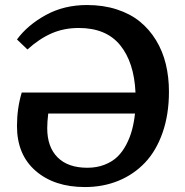

<svg xmlns="http://www.w3.org/2000/svg" viewBox="-20 -734 741 768"><path d="M319.8 14.2Q197.3 14.2 122.6 -50.5Q47.9 -115.2 47.9 -230Q47.9 -300.3 66.9 -363.8H522Q516.6 -484.4 460.7 -553.2Q404.8 -622.1 294.9 -622.1Q235.8 -622.1 186.5 -600.6Q137.2 -579.1 89.8 -536.1L47.9 -576.2Q90.3 -633.8 163.1 -673.8Q235.8 -713.9 328.1 -713.9Q393.1 -713.9 446.8 -696.5Q500.5 -679.2 538.8 -648.2Q577.1 -617.2 603.8 -573.7Q630.4 -530.3 643.1 -478.3Q655.8 -426.3 655.8 -367.2Q655.8 -276.4 630.4 -203.6Q605 -130.9 560.1 -83.5Q515.1 -36.1 453.9 -11Q392.6 14.2 319.8 14.2ZM329.1 -63Q367.2 -63 397.9 -75Q428.7 -86.9 449.5 -106.9Q470.2 -127 485.1 -155.5Q500 -184.1 508.1 -214.4Q516.1 -244.6 520 -279.8H172.9Q168.9 -245.6 168.9 -221.2Q168.9 -146 210.4 -104.5Q252 -63 329.1 -63Z"/></svg>

Font: Literata Book SemiBold
Style: Regular
Weight: 600
Designer: Latin by Veronika Burian and Jose Scaglione. Greek by Irene Vlachou. Cyrillic by Vera Evstafieva
Foundry: TypeTogether
Version: Version 2.003;PS 002.003;hotconv 1.0.88;makeotf.lib2.5.64775